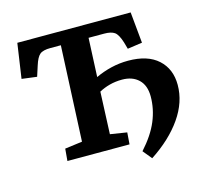

<svg xmlns="http://www.w3.org/2000/svg" viewBox="-114 -826 1114 1057"><g transform="rotate(-15 443.5 -297.0)"><path d="M177 -69 276 -82 301 -625H242Q199 -625 181 -610Q163 -595 149 -550L130 -491L44 -502L73 -700H719L736 -523L652 -511L641 -550Q626 -598 606.5 -611.5Q587 -625 548 -625H459L449 -404Q491 -424 538.5 -435.5Q586 -447 636 -447Q747 -447 806.5 -393Q866 -339 866 -248Q866 -150 802.5 -59Q739 32 626 106L584 55Q649 -17 677.5 -85.5Q706 -154 706 -225Q706 -288 671 -321.5Q636 -355 577 -355Q539 -355 505.5 -346Q472 -337 445 -322L435 -82L530 -67L525 0H171Z"/></g></svg>

Font: Literata 7pt
Style: Bold Italic
Weight: 700
Italic angle: -2°
Designer: Latin by Veronika Burian and Jose Scaglione. Greek by Irene Vlachou. Cyrillic by Vera Evstafieva
Foundry: TypeTogether
Version: Version 3.002